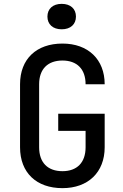

<svg xmlns="http://www.w3.org/2000/svg" viewBox="-20 -966 640 996"><path d="M300 -814C346 -814 374 -840 374 -880C374 -920 346 -946 300 -946C254 -946 226 -920 226 -880C226 -840 254 -814 300 -814ZM304 10C437 10 523 -72 523 -202V-376H282V-287H424V-202C424 -122 379 -78 304 -78C228 -78 183 -122 183 -202V-529C183 -608 228 -652 304 -652C379 -652 424 -608 424 -529H523C523 -658 437 -740 304 -740C169 -740 84 -660 84 -529V-202C84 -70 169 10 304 10Z"/></svg>

Font: Tekne LDO Medium
Style: Regular
Weight: 500
Monospace: yes
Designer: Alessio Laiso, Mario Rullo, Paolo Rosset
Foundry: Alessio Laiso
Version: Version 1.000;hotconv 1.0.109;makeotfexe 2.5.65596